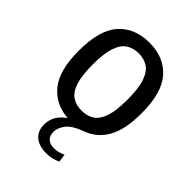

<svg xmlns="http://www.w3.org/2000/svg" viewBox="-221 -655 968 968"><g transform="rotate(45 263.0 -170.5)"><path d="M289 211Q237 211 208 186Q179 161 179 116Q179 84.5 193.8 57.5Q208.5 30.5 240 9Q147 1.5 93.2 -65.2Q39.5 -132 39.5 -270.5Q39.5 -419 99.5 -485.5Q159.5 -552 263.5 -552Q367 -552 427 -485.2Q487 -418.5 487 -271.5Q487 -155.5 450.5 -91.2Q414 -27 348 -3Q284 20 261.2 50Q238.5 80 238.5 109Q238.5 136.5 254.5 151Q270.5 165.5 299 165.5Q328.5 165.5 360 150.5L366 193.5Q349 202 330 206.5Q311 211 289 211ZM263.5 -67Q302 -67 330 -85Q358 -103 373 -147Q388 -191 388 -269.5Q388 -349.5 372.8 -394.2Q357.5 -439 329.5 -457.2Q301.5 -475.5 263.5 -475.5Q225 -475.5 197 -457.5Q169 -439.5 153.8 -395.2Q138.5 -351 138.5 -272.5Q138.5 -192.5 153.5 -147.8Q168.5 -103 196.5 -85Q224.5 -67 263.5 -67Z"/></g></svg>

Font: Encode Sans Semi Condensed Medium
Style: Regular
Weight: 500
Width: 4
Designer: Multiple Designers
Foundry: Impallari Type
Version: Version 3.000; ttfautohint (v1.8.3) -l 8 -r 50 -G 200 -x 14 